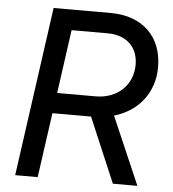

<svg xmlns="http://www.w3.org/2000/svg" viewBox="-53 -794 757 842"><g transform="rotate(5 325.5 -372.5)"><path d="M45 0H144L184 -285H354L475 0H583L454 -298C561 -329 628 -415 628 -526C628 -662 539 -745 401 -745H149ZM197 -375 236 -655H395C477 -655 529 -607 529 -528C529 -439 462 -375 366 -375Z"/></g></svg>

Font: Mluvka Medium
Style: Italic
Weight: 500
Italic angle: -8°
Designer: Modified by Jiří Krblich, Original typeface by Gumpita Rahayu
Foundry: Gumpita Rahayu & Jiří Krblich
Version: Version 2.000;Glyphs 3.1.1 (3134)